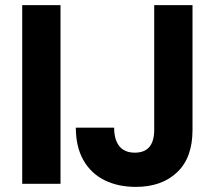

<svg xmlns="http://www.w3.org/2000/svg" viewBox="-20 -720 841 752"><path d="M67 0V-700H217V0ZM512 12Q442 12 389 -14.5Q336 -41 306.5 -93Q277 -145 277 -220H427Q427 -189 436 -167Q445 -145 463 -133.5Q481 -122 508 -122Q534 -122 551 -132.5Q568 -143 576 -163Q584 -183 584 -211V-700H734V-211Q734 -102 673.5 -45Q613 12 512 12Z"/></svg>

Font: DM Sans 16pt Black
Style: Regular
Weight: 900
Version: Version 4.004;gftools[0.9.30]